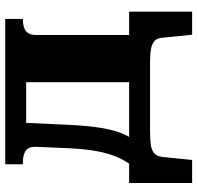

<svg xmlns="http://www.w3.org/2000/svg" viewBox="-30 -550 737 716"><g transform="rotate(-90 338.0 -191.5)"><path d="M390 -34V-540H626V-474H623Q606 -474 593 -469.5Q580 -465 573 -454.5Q566 -444 566 -424V-34ZM185 -462V-540H463V-462ZM556 48Q555 29 545.5 18.5Q536 8 516 4Q496 0 462 0H205Q171 0 151 4Q131 8 122 18.5Q113 29 111 48L100 157H14V-78H653V157H567ZM144 -308 149 -424Q150 -453 134.5 -463.5Q119 -474 92 -474H84V-540H242L231 -304Q228 -239 221 -192Q214 -145 201.5 -111Q189 -77 168 -53H68Q94 -85 109 -118.5Q124 -152 132.5 -197Q141 -242 144 -308Z"/></g></svg>

Font: Roboto Serif
Style: Bold
Weight: 700
Designer: Greg Gazdowicz
Foundry: Commercial Type
Version: Version 1.008